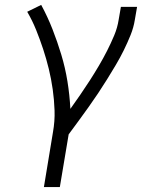

<svg xmlns="http://www.w3.org/2000/svg" viewBox="-20 -548 640 783"><path d="M159 215 196 -9Q204 -54 202.5 -97.5Q201 -141 195 -183.5Q189 -226 179 -267Q169 -308 156 -347.5Q143 -387 127.5 -425.5Q112 -464 91 -500L148 -528Q174 -480 194 -429Q214 -378 230 -325Q246 -272 255 -216.5Q264 -161 267 -104Q287 -132 307 -161Q327 -190 346 -219.5Q365 -249 383 -279.5Q401 -310 416.5 -340.5Q432 -371 445.5 -403Q459 -435 464 -468L473 -520H539L530 -468Q525 -436 512.5 -405Q500 -374 485 -343.5Q470 -313 452.5 -283.5Q435 -254 417 -225Q399 -196 380 -167.5Q361 -139 341 -111Q321 -83 300.5 -55Q280 -27 260 0L224 215Z"/></svg>

Font: Iosevka Aile Light
Style: Italic
Weight: 300
Italic angle: -9°
Designer: Belleve Invis
Foundry: Belleve Invis
Version: Version 31.1.0; ttfautohint (v1.8.4)